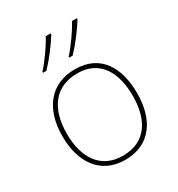

<svg xmlns="http://www.w3.org/2000/svg" viewBox="-183 -885 941 1014"><g transform="rotate(-30 287.5 -378.0)"><path d="M437 -759V-766H407C384 -721 334 -651 298 -612V-606H319C361 -650 408 -712 437 -759ZM277 -759V-766H247C224 -721 174 -651 138 -612V-606H159C201 -650 248 -712 277 -759ZM515 -264C515 -417 451 -538 292 -538C145 -538 59 -432 59 -264C59 -107 134 10 286 10C443 10 515 -109 515 -264ZM86 -264C86 -420 160 -513 292 -513C433 -513 488 -402 488 -264C488 -119 426 -15 286 -15C151 -15 86 -117 86 -264Z"/></g></svg>

Font: Noto Sans Syriac Eastern Thin
Style: Regular
Weight: 100
Designer: Patrick Giasson and the Monotype Design Team
Foundry: Monotype Imaging Inc.
Version: Version 3.001